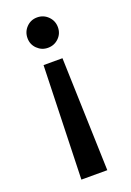

<svg xmlns="http://www.w3.org/2000/svg" viewBox="-141 -777 567 829"><g transform="rotate(-20 142.5 -362.0)"><path d="M185.5 -520.5H98.6L83 0H202.1ZM212.9 -653.3Q212.9 -682.6 192.4 -703.1Q171.9 -723.6 142.6 -723.6Q113.3 -723.6 93.3 -703.1Q73.2 -682.6 73.2 -653.3Q73.2 -624 93.8 -604Q114.3 -584 142.6 -584Q171.9 -584 192.4 -604Q212.9 -624 212.9 -653.3Z"/></g></svg>

Font: Allerta
Style: Medium
Weight: 500
Designer: Matt McInerney
Foundry: Matt McInerney
Version: Version 1.0